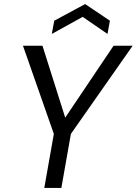

<svg xmlns="http://www.w3.org/2000/svg" viewBox="-20 -925 673 945"><path d="M198 0 245 -266 93 -700H189L301 -346L539 -700H633L329 -266L282 0ZM235 -758 247 -823 399 -905 521 -823 509 -758 387 -842Z"/></svg>

Font: DeepMind Sans
Style: Italic
Weight: 400
Italic angle: -10°
Designer: Jonny Pinhorn / Modifications: Colophon Foundry
Foundry: Colophon Foundry
Version: Version 1.002; ttfautohint (v1.8.2)